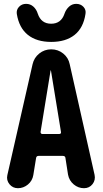

<svg xmlns="http://www.w3.org/2000/svg" viewBox="-20 -990 540 1010"><path d="M380.9 -969.7Q404.3 -969.7 418.9 -954.1Q433.6 -938.5 429.7 -917Q418.9 -843.8 372.6 -806.6Q326.2 -769.5 249.5 -769.5Q172.9 -769.5 126.5 -806.6Q80.1 -843.8 68.4 -917Q65.4 -938.5 80.1 -954.1Q94.7 -969.7 117.2 -969.7Q139.6 -969.7 155.8 -955.1Q171.9 -940.4 178.7 -918Q196.3 -865.2 249 -865.2Q301.8 -865.2 319.3 -918Q327.1 -940.4 343.3 -955.1Q359.4 -969.7 380.9 -969.7ZM292 -285.2Q296.9 -285.2 299.3 -288.1Q301.8 -291 300.8 -295.9L248 -619.1Q248 -620.1 247.1 -620.1Q246.1 -620.1 246.1 -619.1L193.4 -295.9Q193.4 -291 195.8 -288.1Q198.2 -285.2 202.1 -285.2ZM346.7 -652.3 477.5 -70.3Q483.4 -43 466.8 -21.5Q450.2 0 421.9 0Q391.6 0 367.7 -20Q343.8 -40 337.9 -71.3L324.2 -159.2Q323.2 -169.9 310.5 -169.9H182.6Q171.9 -169.9 169.9 -159.2L155.3 -69.3Q150.4 -39.1 127 -19.5Q103.5 0 74.2 0Q46.9 0 29.8 -21Q12.7 -42 18.6 -68.4L151.4 -652.3Q159.2 -686.5 186.5 -708.5Q213.9 -730.5 249.5 -730.5Q285.2 -730.5 312.5 -708.5Q339.8 -686.5 346.7 -652.3Z"/></svg>

Font: Rounded-X Mgen+ 2m bold
Style: Bold
Weight: 700
Designer: [Source Han Sans]
Ryoko NISHIZUKA  (kana & ideographs); Paul D. Hunt (Latin, Greek & Cyrillic); Wenlong ZHANG  (bopomofo
Version: Version 1.059.20150602